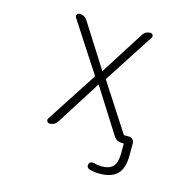

<svg xmlns="http://www.w3.org/2000/svg" viewBox="-132 -892 1264 1236"><g transform="rotate(15 500.0 -273.5)"><path d="M759.8 -73.2Q773.4 -73.2 783.7 -63Q793.9 -52.7 793.9 -39.1V42Q793.9 127.9 755.9 167.5Q717.8 207 635.7 207Q602.5 207 568.4 197.3Q558.6 194.3 553.7 185.1Q548.8 175.8 552.7 166Q554.7 156.2 564 151.9Q573.2 147.5 583 149.4Q609.4 157.2 634.8 158.2Q691.4 158.2 714.8 131.3Q738.3 104.5 738.3 42V-17.6Q738.3 -21.5 734.4 -21.5H724.6Q689.5 -21.5 670.9 -50.8L485.4 -343.8Q485.4 -345.7 483.4 -345.7Q481.4 -345.7 481.4 -343.8L295.9 -50.8Q277.3 -21.5 242.2 -21.5Q231.4 -21.5 226.6 -31.2Q223.6 -36.1 223.6 -40Q223.6 -45.9 226.6 -50.8L445.3 -387.7Q447.3 -391.6 445.3 -395.5L231.4 -724.6Q225.6 -734.4 231 -744.1Q236.3 -753.9 248 -753.9Q282.2 -753.9 300.8 -724.6L482.4 -438.5Q482.4 -436.5 484.4 -436.5Q486.3 -436.5 486.3 -438.5L668.9 -725.6Q686.5 -753.9 720.7 -753.9Q731.4 -753.9 736.3 -744.1Q741.2 -734.4 735.4 -725.6L521.5 -395.5Q519.5 -391.6 521.5 -387.7L722.7 -77.1Q724.6 -73.2 728.5 -73.2Z"/></g></svg>

Font: Gen Jyuu Gothic L Monospace Light
Style: Regular
Weight: 300
Designer: [Source Han Sans]
Ryoko NISHIZUKA  (kana & ideographs); Paul D. Hunt (Latin, Greek & Cyrillic); Wenlong ZHANG  (bopomofo
Version: Version 1.002.20150607